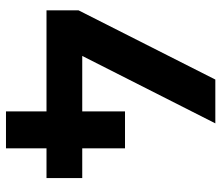

<svg xmlns="http://www.w3.org/2000/svg" viewBox="-69 -671 740 642"><g transform="rotate(90 301.0 -350.0)"><path d="M352.5 0V-135.5H14.5V-242.5L246 -700H392.5L167 -255H352.5V-398H476V-255H575.5V-135.5H476V0Z"/></g></svg>

Font: Geologica Thin Roman SemiBold
Style: Regular
Weight: 600
Version: Version 1.010;gftools[0.9.28]